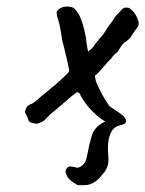

<svg xmlns="http://www.w3.org/2000/svg" viewBox="-20 -369 439 580"><path d="M311 5Q290 -5 273.5 -19.5Q257 -34 246 -47Q238 -57 230.5 -68.5Q223 -80 221 -86Q219 -89 215.5 -90Q212 -91 209 -88Q208 -88 193.5 -76Q179 -64 161.5 -48.5Q144 -33 132 -24Q129 -21 126.5 -18Q124 -15 121 -13Q115 -5 107 -1Q99 3 91 5Q83 4 77 2.5Q71 1 67 -3Q65 -10 61.5 -17Q58 -24 55 -31Q57 -38 60 -44Q63 -50 70 -53Q79 -56 91 -66Q102 -76 114 -85.5Q126 -95 137 -105Q148 -113 160.5 -125Q173 -137 182 -145Q184 -147 186.5 -150Q189 -153 189 -157Q188 -162 184.5 -179Q181 -196 178 -206Q177 -211 174 -224Q171 -237 168 -247Q167 -253 163.5 -275Q160 -297 152 -322Q152 -325 151.5 -327.5Q151 -330 151 -333Q154 -338 158 -341.5Q162 -345 171 -348Q180 -350 188 -349Q196 -348 203 -345Q217 -331 224 -313Q231 -295 235 -277Q237 -268 239 -258.5Q241 -249 241 -241Q242 -234 243.5 -227Q245 -220 246 -213Q252 -218 257 -222.5Q262 -227 267 -235Q275 -246 279.5 -251Q284 -256 288.5 -261Q293 -266 299 -276Q305 -287 312.5 -296Q320 -305 325 -314Q330 -322 336 -327.5Q342 -333 347 -339Q355 -349 370 -345Q380 -338 386 -330Q392 -322 396 -311Q399 -304 399 -297Q399 -290 394 -285Q386 -275 378.5 -262.5Q371 -250 358 -242Q351 -238 343.5 -225.5Q336 -213 336 -213Q331 -209 325.5 -204Q320 -199 316 -192Q313 -190 306 -182Q299 -174 291 -165Q283 -156 276.5 -149Q270 -142 267 -141Q267 -136 268 -132Q269 -128 270 -123Q278 -103 287.5 -85.5Q297 -68 310 -49Q316 -44 328 -36.5Q340 -29 350.5 -20.5Q361 -12 360 -4Q351 4 345.5 6Q340 8 335 8Q330 9 324.5 7.5Q319 6 311 5ZM214 190Q205 185 194 176.5Q183 168 179 154Q176 146 181.5 139.5Q187 133 193 134Q204 135 210 137Q216 139 224 134Q234 128 238 118.5Q242 109 244 97Q249 68 257 41.5Q265 15 292 1Q311 -9 326 -11.5Q341 -14 348 -14Q355 -14 358 -11Q361 -8 361 -3Q361 0 358.5 3Q356 6 348 8Q327 12 318 26.5Q309 41 307 60.5Q305 80 307 101Q309 120 305.5 131Q302 142 296 150Q289 159 281.5 167.5Q274 176 262 183Q252 189 240 190Q228 191 214 190Z"/></svg>

Font: Caveat Medium
Style: Regular
Weight: 500
Designer: Pablo Impallari
Foundry: Pablo Impallari
Version: Version 2.000